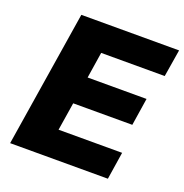

<svg xmlns="http://www.w3.org/2000/svg" viewBox="-127 -819 897 934"><g transform="rotate(20 321.5 -352.5)"><path d="M25 0 137 -705H643L620 -564H291L270 -429H575L553 -287H247L224 -142H553L531 0Z"/></g></svg>

Font: Winston ExtraBold
Style: Italic
Weight: 800
Italic angle: -9°
Designer: Original fonts by Vernon Adams / Changes by Cristiano Sobral
Foundry: Original fonts by Vernon Adams / Changes by Cristiano Sobral
Version: Version 2.503;July 17, 2020;FontCreator 13.0.0.2655 64-bit